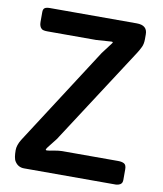

<svg xmlns="http://www.w3.org/2000/svg" viewBox="-84 -817 751 885"><g transform="rotate(10 291.5 -374.5)"><path d="M484.4 -748.5Q534.2 -748.5 534.2 -706.1V-683.1Q534.2 -661.1 526.9 -645.8Q519.5 -630.4 509.8 -615.2L214.4 -159.7L178.7 -114.3Q172.4 -105.5 172.4 -102.5Q172.4 -99.6 178 -99.6Q183.6 -99.6 191.4 -101.1L209 -104.5Q234.4 -108.9 248 -108.9H509.8Q528.3 -108.9 538.6 -102.8Q548.8 -96.7 548.8 -76.7V-25.9Q548.8 -6.8 528.8 -1.5Q523.4 0 519 0H88.9Q61 0 45.9 -23.4Q40.5 -31.2 38.3 -44.9Q36.1 -58.6 36.1 -76.2Q36.1 -99.1 52.7 -126.5L348.6 -585.4L387.7 -637.2Q390.6 -640.6 390.6 -643.1Q390.6 -645.5 384.3 -645.5L313 -640.6H85.9Q64.5 -640.6 58.1 -646.5Q46.4 -656.2 46.4 -677.7V-724.1Q46.4 -738.3 54 -743.4Q61.5 -748.5 78.6 -748.5Z"/></g></svg>

Font: Capriola
Style: Regular
Weight: 400
Designer: Viktoriya Grabowska
Foundry: Viktoriya Grabowska
Version: Version 1.007